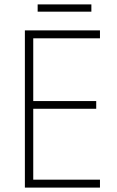

<svg xmlns="http://www.w3.org/2000/svg" viewBox="-20 -852 530 872"><path d="M434 0H93V-714H434V-678H131V-393H417V-358H131V-36H434ZM395 -832V-799H151V-832Z"/></svg>

Font: Noto Sans Gujarati SemiCondensed ExtraLight
Style: Regular
Weight: 200
Width: 4
Designer: Jelle Bosma - Monotype Design Team, Universal Thirst
Foundry: Monotype Imaging Inc.
Version: Version 2.106; ttfautohint (v1.8.4.7-5d5b)